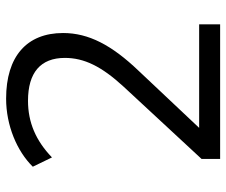

<svg xmlns="http://www.w3.org/2000/svg" viewBox="-76 -664 740 628"><g transform="rotate(-90 294.0 -350.0)"><path d="M88.2 0H528.4V-68.6H168.6V-46.1L376.5 -266.7C460.8 -354.9 500 -430.4 500 -513.7C500 -632.4 423.5 -700 285.3 -700C198 -700 113.7 -664.7 62.7 -612.7L93.1 -550C148 -602.9 207.8 -628.4 278.4 -628.4C370.6 -628.4 418.6 -587.3 418.6 -507.8C418.6 -445.1 391.2 -388.2 324.5 -315.7L88.2 -60.8Z"/></g></svg>

Font: LL Pando Sans
Style: Regular
Weight: 400
Designer: Joshua Smith
Foundry: Joshua Smith
Version: Version 1.000;Glyphs 3.2.1 (3258)